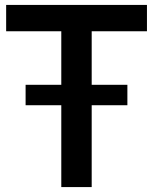

<svg xmlns="http://www.w3.org/2000/svg" viewBox="-20 -760 622 780"><path d="M229 0V-633H5V-740H577V-633H352.5V0ZM84 -332.5V-415.5H497.5V-332.5Z"/></svg>

Font: Encode Sans Semi Condensed SemiBold
Style: Regular
Weight: 600
Width: 4
Designer: Multiple Designers
Foundry: Impallari Type
Version: Version 3.000; ttfautohint (v1.8.3) -l 8 -r 50 -G 200 -x 14 